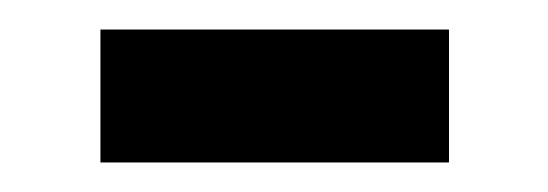

<svg xmlns="http://www.w3.org/2000/svg" viewBox="-20 -298 371 130"><path d="M48 -278H284V-188H48Z"/></svg>

Font: Zilla Slab SemiBold
Style: Regular
Weight: 600
Designer: Typotheque.com
Foundry: Typotheque type foundry
Version: Version 1.1; 2017